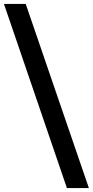

<svg xmlns="http://www.w3.org/2000/svg" viewBox="-87 -835 469 970"><path d="M43 -815H-67L251 115H362Z"/></svg>

Font: Argentum Sans Medium
Style: Regular
Weight: 500
Designer: Julieta Ulanovsky
Foundry: Julieta Ulanovsky
Version: Version 5.001;January 29, 2019;FontCreator 11.5.0.2425 64-bi